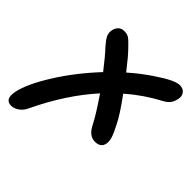

<svg xmlns="http://www.w3.org/2000/svg" viewBox="-209 -595 926 926"><g transform="rotate(45 254.0 -132.0)"><path d="M-2 190.9Q-48.3 190.9 -35.2 127.9Q-22 63.5 42 -38.8Q106 -141.1 196.8 -237.8Q148.4 -300.3 119.1 -331.1Q97.2 -355.5 88.6 -372.6Q80.1 -389.6 84 -410.2Q87.4 -426.8 98.6 -438.5Q109.9 -450.2 129.9 -450.2Q149.9 -450.2 163.1 -440.9Q176.3 -431.6 203.1 -402.8Q227.5 -378.4 276.9 -314.9Q333 -364.3 386.2 -398.9Q468.3 -455.1 502.9 -455.1Q526.4 -455.1 537.8 -440.2Q549.3 -425.3 544.9 -403.8Q540.5 -381.8 530.3 -367.9Q520 -354 499 -342.8Q412.6 -297.4 338.9 -232.9Q399.9 -149.4 420.9 -106Q442.9 -64 449 -42.5Q455.1 -21 452.1 -5.9Q445.8 27.8 405.8 27.8Q365.7 27.8 340.8 -22.9Q316.4 -70.8 258.8 -154.8Q149.4 -33.7 66.9 139.2Q56.2 163.6 36.4 177.2Q16.6 190.9 -2 190.9Z"/></g></svg>

Font: Shantell Sans Irregular Bouncy
Style: Italic
Weight: 500
Italic angle: -11.31°
Designer: Stephen Nixon, Anya Danilova, Shantell Martin
Foundry: Arrow Type
Version: Version 1.006;[9816181b4]